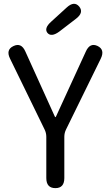

<svg xmlns="http://www.w3.org/2000/svg" viewBox="-20 -971 571 991"><path d="M266 0Q219 0 219 -52V-265Q219 -285 210 -303L32 -668Q9 -714 49 -733Q90 -753 111 -705L260 -376Q264 -366 266 -366Q268 -366 272 -376L423 -705Q444 -752 483 -734Q523 -715 500 -668L321 -303Q312 -285 312 -265V-52Q312 0 266 0ZM286 -808Q245 -778 225 -801Q206 -825 244 -859L324 -932Q363 -968 389 -937Q414 -906 372 -874Z"/></svg>

Font: Resource Han Rounded HK
Style: Regular
Weight: 400
Designer: Cyano Hao (round all glyphs); Ryoko NISHIZUKA  (kana, bopomofo & ideographs); Paul D. Hunt (Latin, Greek & Cyrillic); Sa
Foundry: Cyano Hao
Version: 0.990